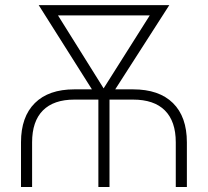

<svg xmlns="http://www.w3.org/2000/svg" viewBox="-20 -748 832 768"><path d="M64 0V-178.7Q64 -280.8 119.4 -335.7Q174.8 -390.6 277.3 -390.6H347.7L134.8 -727.5H657.2L440.9 -390.6H512.2Q616.2 -390.6 671.9 -335.7Q727.5 -280.8 727.5 -178.7V0H683.1V-178.7Q683.1 -262.7 639.6 -306.2Q596.2 -349.6 512.2 -349.6H418V0H373.5V-349.1V-349.6H277.3Q194.8 -349.6 151.6 -306.2Q108.4 -262.7 108.4 -178.7V0ZM394.5 -394.5 579.1 -686.5H211.9Z"/></svg>

Font: Inter Display ExtraLight
Style: Regular
Weight: 200
Designer: Rasmus Andersson
Foundry: rsms
Version: Version 4.000;git-a52131595